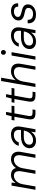

<svg xmlns="http://www.w3.org/2000/svg" viewBox="1606 -2370 775 4028"><g transform="rotate(-90 1994.0 -355.5)"><path d="M27 0 115 -501H178L169 -415Q199 -462 243 -487.5Q287 -513 337 -513Q374 -513 403.5 -502Q433 -491 454 -468Q475 -445 484 -409Q516 -458 566 -485.5Q616 -513 668 -513Q721 -513 760 -490Q799 -467 816 -420Q833 -373 820 -299L767 0H697L748 -292Q762 -373 736.5 -412.5Q711 -452 654 -452Q618 -452 583 -432.5Q548 -413 521.5 -375Q495 -337 482 -282L432 0H362L413 -292Q427 -373 401.5 -412.5Q376 -452 320 -452Q282 -452 245 -430Q208 -408 181 -366.5Q154 -325 143 -264L97 0Z M1056 12Q1001 12 966 -7.5Q931 -27 914.5 -58.5Q898 -90 899 -125Q901 -181 932 -221Q963 -261 1017.5 -282Q1072 -303 1144 -303H1280Q1289 -353 1279 -386.5Q1269 -420 1243 -436.5Q1217 -453 1175 -453Q1124 -453 1081.5 -426.5Q1039 -400 1021 -350H948Q964 -403 999.5 -439.5Q1035 -476 1083.5 -494.5Q1132 -513 1184 -513Q1250 -513 1291 -487.5Q1332 -462 1347 -416Q1362 -370 1351 -308L1297 0H1233L1245 -91Q1231 -71 1213 -52Q1195 -33 1172 -18.5Q1149 -4 1120 4Q1091 12 1056 12ZM1072 -50Q1109 -50 1141.5 -65Q1174 -80 1200 -105Q1226 -130 1242.5 -161.5Q1259 -193 1266 -226L1270 -244H1139Q1087 -244 1050 -230.5Q1013 -217 993.5 -192Q974 -167 973 -132Q972 -94 996.5 -72Q1021 -50 1072 -50Z M1626 0Q1576 0 1547 -15.5Q1518 -31 1508 -64Q1498 -97 1507 -148L1559 -441H1481L1492 -501H1570L1600 -617H1661L1640 -501H1791L1781 -441H1630L1577 -148Q1568 -97 1585 -78.5Q1602 -60 1649 -60H1713L1702 0Z M1998 0Q1948 0 1919 -15.5Q1890 -31 1880 -64Q1870 -97 1879 -148L1931 -441H1853L1864 -501H1942L1972 -617H2033L2012 -501H2163L2153 -441H2002L1949 -148Q1940 -97 1957 -78.5Q1974 -60 2021 -60H2085L2074 0Z M2183 0 2309 -720H2379L2325 -412Q2358 -459 2408.5 -486Q2459 -513 2514 -513Q2572 -513 2611 -490Q2650 -467 2665.5 -419.5Q2681 -372 2668 -299L2615 0H2545L2596 -291Q2610 -372 2583 -412Q2556 -452 2491 -452Q2446 -452 2406 -430Q2366 -408 2338 -366Q2310 -324 2299 -263L2253 0Z M2756 0 2844 -501H2914L2826 0ZM2909 -620Q2888 -620 2873.5 -635Q2859 -650 2859 -672Q2858 -695 2873 -709Q2888 -723 2909 -723Q2930 -723 2945 -709Q2960 -695 2960 -672Q2960 -650 2945 -635Q2930 -620 2909 -620Z M3136 12Q3081 12 3046 -7.5Q3011 -27 2994.5 -58.5Q2978 -90 2979 -125Q2981 -181 3012 -221Q3043 -261 3097.5 -282Q3152 -303 3224 -303H3360Q3369 -353 3359 -386.5Q3349 -420 3323 -436.5Q3297 -453 3255 -453Q3204 -453 3161.5 -426.5Q3119 -400 3101 -350H3028Q3044 -403 3079.5 -439.5Q3115 -476 3163.5 -494.5Q3212 -513 3264 -513Q3330 -513 3371 -487.5Q3412 -462 3427 -416Q3442 -370 3431 -308L3377 0H3313L3325 -91Q3311 -71 3293 -52Q3275 -33 3252 -18.5Q3229 -4 3200 4Q3171 12 3136 12ZM3152 -50Q3189 -50 3221.5 -65Q3254 -80 3280 -105Q3306 -130 3322.5 -161.5Q3339 -193 3346 -226L3350 -244H3219Q3167 -244 3130 -230.5Q3093 -217 3073.5 -192Q3054 -167 3053 -132Q3052 -94 3076.5 -72Q3101 -50 3152 -50Z M3704 12Q3643 12 3600.5 -9Q3558 -30 3537 -69Q3516 -108 3520 -163H3592Q3591 -133 3602 -107Q3613 -81 3641 -65.5Q3669 -50 3715 -50Q3753 -50 3781 -61.5Q3809 -73 3825.5 -95Q3842 -117 3842 -146Q3844 -172 3830 -188Q3816 -204 3790.5 -213Q3765 -222 3728 -229Q3699 -234 3672 -243.5Q3645 -253 3623.5 -268.5Q3602 -284 3590 -306.5Q3578 -329 3579 -359Q3580 -402 3605.5 -436.5Q3631 -471 3675 -492Q3719 -513 3775 -513Q3852 -513 3898 -474.5Q3944 -436 3939 -362H3868Q3871 -403 3844.5 -427Q3818 -451 3768 -451Q3718 -451 3686 -427.5Q3654 -404 3653 -370Q3652 -348 3664.5 -333Q3677 -318 3701.5 -308.5Q3726 -299 3761 -291Q3792 -285 3820.5 -275Q3849 -265 3871 -250Q3893 -235 3905.5 -212Q3918 -189 3916 -155Q3915 -105 3887 -67.5Q3859 -30 3812 -9Q3765 12 3704 12Z"/></g></svg>

Font: DM Sans 18pt Light
Style: Italic
Weight: 300
Italic angle: -10°
Designer: Colophon Foundry, Jonny Pinhorn
Foundry: Colophon Foundry
Version: Version 4.004;gftools[0.9.30]